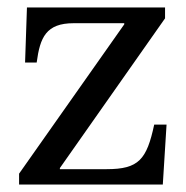

<svg xmlns="http://www.w3.org/2000/svg" viewBox="-20 -493 498 513"><path d="M425 -160H392C372 -67 351 -41 265 -41H140V-44L421 -444V-473H52L47 -326H78C87 -393 103 -431 177 -431H312V-428L31 -29V0H415Z"/></svg>

Font: STIX Two Math
Style: Regular
Weight: 400
Designer: Ross Mills, John Hudson & Paul Hanslow, Tiro Typeworks Ltd; with portions MicroPress Inc., with additions and correction
Foundry: Tiro Typeworks Ltd
Version: Version 2.02 b142